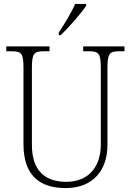

<svg xmlns="http://www.w3.org/2000/svg" viewBox="-20 -951 670 981"><path d="M280 -784V-771H290C332 -811 397 -886 420 -921V-931H364C345 -886 309 -829 280 -784ZM315 10C459 10 529 -85 529 -210V-605C529 -679 541 -689 589 -689H616V-714H405V-689H435C483 -689 495 -679 495 -606V-211C495 -110 442 -22 318 -22C211 -22 143 -79 143 -210V-605C143 -679 155 -689 203 -689H233V-714H12V-689H40C88 -689 100 -679 100 -607V-214C100 -53 185 10 315 10Z"/></svg>

Font: Noto Serif Thai SemiCondensed ExtraLight
Style: Regular
Weight: 200
Width: 4
Designer: Monotype Design Team
Foundry: Monotype Imaging Inc.
Version: Version 2.002